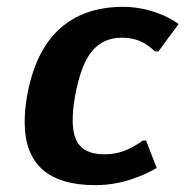

<svg xmlns="http://www.w3.org/2000/svg" viewBox="-20 -530 541 560"><path d="M52 -174Q52 -212 59 -250Q82 -380 153 -445Q224 -510 339 -510Q399 -510 457 -485Q476 -477 501 -460L442 -380H432Q422 -390 407 -400Q378 -420 334 -420Q282 -420 249 -381.5Q216 -343 199 -250Q192 -212 192 -179Q192 -126 215 -103Q238 -80 284 -80Q328 -80 364 -100Q382 -109 396 -120H406L437 -40Q407 -23 385 -15Q323 10 258 10Q52 10 52 -174Z"/></svg>

Font: Scada
Style: Bold Italic
Weight: 700
Italic angle: -10°
Version: Version 4.000